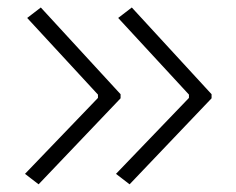

<svg xmlns="http://www.w3.org/2000/svg" viewBox="-20 -514 626 510"><path d="M82.5 -24.4 300.3 -252.9V-263.7L88.4 -494.1L52.2 -466.3L240.2 -262.7V-253.9L46.4 -52.2ZM324.2 -24.4 542 -252.9V-263.7L330.1 -494.1L293.9 -466.3L481.9 -262.7V-253.9L288.1 -52.2Z"/></svg>

Font: Cascadia Code PL ExtraLight
Style: Regular
Weight: 200
Monospace: yes
Designer: Aaron Bell
Foundry: Saja Typeworks
Version: Version 2404.023